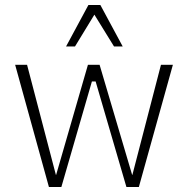

<svg xmlns="http://www.w3.org/2000/svg" viewBox="-20 -753 757 773"><path d="M177 0 41 -492H89L205 -49H206L334 -492H381L512 -49H513L628 -492H676L539 0H489L365 -425H350L227 0ZM246 -566 336 -733H384L474 -566H439L360 -694L282 -566Z"/></svg>

Font: Nunito Sans 7pt Condensed ExtraLight
Style: Regular
Weight: 250
Width: 3
Designer: Vernon Adams
Foundry: Vernon Adams
Version: Version 3.101;gftools[0.9.27]